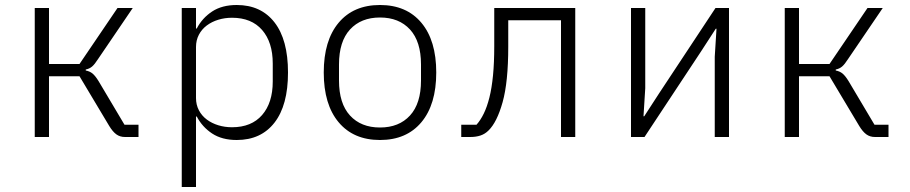

<svg xmlns="http://www.w3.org/2000/svg" viewBox="-20 -548 3640 768"><path d="M119 -516H176V-292H298L450 -516H511L373 -313Q359 -291 348.5 -282Q338 -273 323 -270V-266Q339 -263 350 -254Q361 -245 374 -224L478 -49H534V0H480Q460 0 445.5 -10.5Q431 -21 417 -44L298 -243H176V0H119Z M707 -516H764V-434H767Q789 -476 828.5 -502Q868 -528 927 -528Q1024 -528 1078 -458.5Q1132 -389 1132 -258Q1132 -127 1078 -57.5Q1024 12 927 12Q868 12 828.5 -14Q789 -40 767 -82H764V200H707ZM908 -39Q986 -39 1028.5 -88Q1071 -137 1071 -222V-294Q1071 -379 1028.5 -428Q986 -477 908 -477Q879 -477 853 -469Q827 -461 807 -446Q787 -431 775.5 -409Q764 -387 764 -360V-156Q764 -129 775.5 -107Q787 -85 807 -70Q827 -55 853 -47Q879 -39 908 -39Z M1500 12Q1394 12 1334.5 -59Q1275 -130 1275 -258Q1275 -386 1334.5 -457Q1394 -528 1500 -528Q1606 -528 1665.5 -457Q1725 -386 1725 -258Q1725 -130 1665.5 -59Q1606 12 1500 12ZM1500 -38Q1576 -38 1620 -86Q1664 -134 1664 -226V-290Q1664 -382 1620 -430Q1576 -478 1500 -478Q1424 -478 1380 -430Q1336 -382 1336 -290V-226Q1336 -134 1380 -86Q1424 -38 1500 -38Z M1825 -49H1886Q1902 -67 1915 -93.5Q1928 -120 1937.5 -157.5Q1947 -195 1952 -246Q1957 -297 1957 -364V-516H2281V0H2224V-467H2013V-362Q2013 -220 1990.5 -139.5Q1968 -59 1934 -26Q1920 -12 1902 -6Q1884 0 1861 0H1825Z M2504 -516H2561V-195L2554 -83H2557L2616 -174L2842 -516H2896V0H2839V-321L2846 -433H2843L2784 -342L2558 0H2504Z M3119 -516H3176V-292H3298L3450 -516H3511L3373 -313Q3359 -291 3348.5 -282Q3338 -273 3323 -270V-266Q3339 -263 3350 -254Q3361 -245 3374 -224L3478 -49H3534V0H3480Q3460 0 3445.5 -10.5Q3431 -21 3417 -44L3298 -243H3176V0H3119Z"/></svg>

Font: IBM Plex Mono Light
Style: Regular
Weight: 300
Monospace: yes
Designer: Mike Abbink, Paul van der Laan, Pieter van Rosmalen
Foundry: Bold Monday
Version: Version 2.3